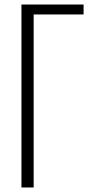

<svg xmlns="http://www.w3.org/2000/svg" viewBox="-20 -830 409 850"><path d="M75 0V-810H350V-766H129V0Z"/></svg>

Font: Oswald ExtraLight
Style: Regular
Weight: 250
Designer: Vernon Adams
Foundry: Vernon Adams
Version: Version 4.103;gftools[0.9.33.dev8+g029e19f]